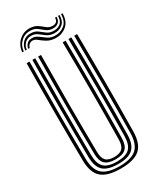

<svg xmlns="http://www.w3.org/2000/svg" viewBox="-241 -1041 925 1120"><g transform="rotate(-30 221.0 -480.5)"><path d="M221.5 7.5Q131.2 7.5 91.8 -27.8Q52.2 -63 51.2 -144.8Q49 -303.5 49.1 -468.1Q49.2 -632.8 51.2 -800H70.5Q68.8 -643 68.5 -476.6Q68.2 -310.2 70.5 -145Q71.5 -71 106.9 -39.5Q142.2 -8 221.5 -8Q300.2 -8 335.6 -39.5Q371 -71 372 -145Q374 -307 373.9 -471.5Q373.8 -636 372 -800H391.2Q393.2 -636 393.4 -472.6Q393.5 -309.2 391.2 -144.8Q390.2 -63 350.8 -27.8Q311.2 7.5 221.5 7.5ZM221.5 -23.2Q152 -23.2 121.4 -51.6Q90.8 -80 90 -145.2Q87.8 -309.5 87.9 -472.6Q88 -635.8 90 -800H109.2Q107.5 -641 107.2 -475.8Q107 -310.5 109.2 -145.5Q110 -88 136.2 -63.5Q162.5 -39 221.5 -39Q280.2 -39 306.2 -63.5Q332.2 -88 333.2 -145.5Q335.2 -307.5 335.1 -471.8Q335 -636 333.2 -800H352.5Q354.5 -635.2 354.6 -472.4Q354.8 -309.5 352.5 -145.2Q351.8 -80 321.2 -51.6Q290.8 -23.2 221.5 -23.2ZM221.5 -54.5Q172.8 -54.5 151 -75.6Q129.2 -96.8 128.8 -145.8Q126.5 -310 126.6 -472.9Q126.8 -635.8 128.8 -800H148Q146.2 -643 146 -476.4Q145.8 -309.8 148 -146Q148.5 -105.8 165.2 -87.9Q182 -70 221.5 -70Q260.5 -70 277.1 -87.9Q293.8 -105.8 294.2 -146Q296.5 -309 296.4 -472.4Q296.2 -635.8 294.2 -800H313.8Q315.8 -634.8 315.9 -472.2Q316 -309.8 313.8 -145.8Q313 -96.5 291.4 -75.5Q269.8 -54.5 221.5 -54.5ZM61.2 -867.5Q64.5 -912.2 96 -941.2Q127.5 -970.2 171.2 -967.8Q200.5 -966.2 219 -953.2Q237.5 -940.2 252.9 -927.1Q268.2 -914 287.8 -912.8Q304.8 -911.2 315.9 -918.9Q327 -926.5 327.8 -947.5H338Q337.2 -920.5 322.1 -908.8Q307 -897 283.8 -898.5Q258.8 -899.8 242.4 -912.9Q226 -926 209.5 -939Q193 -952 167.8 -953.5Q129.2 -956 101.8 -930.9Q74.2 -905.8 71.2 -867.5ZM81.5 -867.5Q83.8 -899 105.8 -920.4Q127.8 -941.8 161.5 -939.2Q187 -938 204.2 -924.9Q221.5 -911.8 238.2 -898.6Q255 -885.5 278.8 -884.5Q309.2 -882.8 328.5 -897.9Q347.8 -913 348 -947.5H358.2Q358 -906.2 334.5 -887.4Q311 -868.5 276.8 -870.2Q249.8 -871.5 231.4 -884.5Q213 -897.5 196.8 -910.6Q180.5 -923.8 159.2 -925.2Q129.5 -927 111.5 -909.5Q93.5 -892 91.5 -867.5ZM101.8 -867.5Q103 -885.2 116.8 -899Q130.5 -912.8 155.5 -911Q175.5 -909.8 192.2 -896.6Q209 -883.5 227.9 -870.4Q246.8 -857.2 273.2 -856Q311.5 -854 339.8 -876.9Q368 -899.8 368.2 -947.5H378.5Q378 -892.8 345.2 -866.1Q312.5 -839.5 270.5 -841.8Q239 -843 217 -856.1Q195 -869.2 179.5 -882.4Q164 -895.5 151.5 -896.8Q134.5 -898.5 123.5 -888.4Q112.5 -878.2 111.8 -867.5Z"/></g></svg>

Font: Big Shoulders Inline Text SemiBold
Style: Regular
Weight: 600
Designer: Patric King
Foundry: XO Type Co
Version: Version 1.000